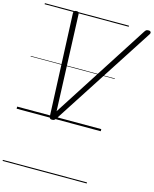

<svg xmlns="http://www.w3.org/2000/svg" viewBox="-203 -1145 1422 1775"><g transform="rotate(15 507.5 -257.5)"><path d="M341 14Q329 14 322.5 8Q316 2 315 -13L274 -987Q274 -1002 280.5 -1008.5Q287 -1015 302 -1015Q317 -1015 321.5 -1010Q326 -1005 327 -992L363 -73L954 -992Q963 -1006 970 -1010.5Q977 -1015 992 -1015Q1008 -1015 1013 -1005Q1018 -995 1009 -982L379 -8Q371 4 363.5 9Q356 14 341 14ZM0 490H805V500H0ZM0 -20H805V0H0ZM0 -505H805V-500H0ZM0 -1010H805V-1000H0Z"/></g></svg>

Font: Playwrite AU VIC Guides
Style: Regular
Weight: 400
Designer: Veronika Burian, José Scaglione
Foundry: TypeTogether
Version: Version 1.003